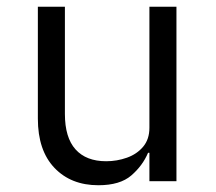

<svg xmlns="http://www.w3.org/2000/svg" viewBox="-20 -536 640 568"><path d="M422 -84H418Q402 -46 368.5 -17Q335 12 271 12Q190 12 141 -39.5Q92 -91 92 -185V-516H172V-199Q172 -129 203.5 -94Q235 -59 294 -59Q326 -59 355.5 -69.5Q385 -80 403.5 -102Q422 -124 422 -158V-516H502V0H422Z"/></svg>

Font: Lilex Nerd Font
Style: Regular
Weight: 400
Designer: Mike Abbink, Paul van der Laan, Pieter van Rosmalen, Mikhael Khrustik
Foundry: Mikhael Khrustik
Version: Version 2.400; ttfautohint (v1.8.4.7-5d5b);Nerd Fonts 3.3.0